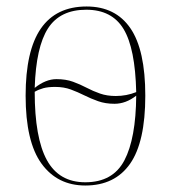

<svg xmlns="http://www.w3.org/2000/svg" viewBox="-20 -562 527 592"><path d="M243 10Q157 10 108 -57.5Q59 -125 59 -267Q59 -406 106 -474Q153 -542 247 -542Q336 -542 382 -475Q428 -408 428 -267Q428 -124 381 -57Q334 10 243 10ZM87 -291Q121 -318 154 -318Q183 -318 205 -310Q227 -302 247 -291.5Q267 -281 288.5 -273.5Q310 -266 337 -266Q370 -266 400 -278Q397 -413 361 -472.5Q325 -532 246 -532Q165 -532 128 -474.5Q91 -417 87 -291ZM243 0Q328 0 363.5 -67.5Q399 -135 400 -267Q368 -242 333 -242Q305 -242 282.5 -250Q260 -258 240 -268Q220 -278 198.5 -286Q177 -294 150 -294Q128 -294 113.5 -290Q99 -286 87 -279Q87 -137 124.5 -68.5Q162 0 243 0Z"/></svg>

Font: Noto Serif Display SemiCondensed Thin
Style: Regular
Weight: 100
Width: 4
Designer: Monotype Design Team
Foundry: Monotype Imaging Inc.
Version: Version 2.009